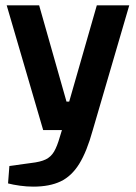

<svg xmlns="http://www.w3.org/2000/svg" viewBox="-20 -520 507 716"><path d="M141 -35 5 -500H126L228 -141H238L341 -500H462L326 -35ZM104 176Q80 176 54.5 172.5Q29 169 10 164L15 99L95 88Q131 84 150.5 74.5Q170 65 181.5 45.5Q193 26 203 -9L211 -35H326Q304 45 275.5 91Q247 137 206 156.5Q165 176 104 176Z"/></svg>

Font: Changa ExtraLight Medium
Style: Regular
Weight: 500
Version: Version 3.002; ttfautohint (v1.8.2)